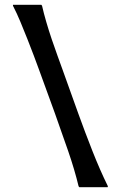

<svg xmlns="http://www.w3.org/2000/svg" viewBox="-20 -722 503 799"><path d="M428 57H310L307 53Q291 -14 263.5 -94Q236 -174 209 -249L142 -433Q133 -458 120.5 -491Q108 -524 94 -559.5Q80 -595 65 -631Q50 -667 34 -698V-702H152L155 -698Q162 -667 172.5 -631Q183 -595 195 -559.5Q207 -524 219 -491Q231 -458 240 -433L306 -249Q333 -174 364.5 -94Q396 -14 429 53Z"/></svg>

Font: QuattrocentoBold
Style: Bold
Weight: 700
Designer: Pablo Impallari
Foundry: Pablo Impallari, Igino Marini, Branda Gallo
Version: Version 2.000